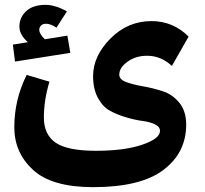

<svg xmlns="http://www.w3.org/2000/svg" viewBox="-20 -654 847 792"><path d="M42 -400 33 -470 95 -480Q60 -511 60 -544Q60 -582 88 -608Q116 -634 168 -634Q208 -634 256 -607L213 -540Q188 -556 170 -556Q156 -556 149 -548.5Q142 -541 142 -531Q142 -514 165 -492L258 -507L270 -436ZM472 -346Q472 -326 500.5 -315.5Q529 -305 569.5 -298Q610 -291 650.5 -278Q691 -265 719.5 -230.5Q748 -196 748 -140Q748 -24 654 47Q560 118 364 118Q194 118 116.5 47Q39 -24 39 -129Q39 -243 90 -345L184 -317Q161 -241 161 -169Q161 -99 209.5 -65.5Q258 -32 376 -32Q493 -32 566.5 -57Q640 -82 640 -114Q640 -131 619.5 -141Q599 -151 568.5 -155Q538 -159 502 -169.5Q466 -180 435.5 -196Q405 -212 384.5 -249Q364 -286 364 -340Q364 -423 435.5 -495Q507 -567 605 -567Q694 -567 758 -503L689 -382Q644 -424 587 -424Q540 -424 506 -399.5Q472 -375 472 -346Z"/></svg>

Font: FiraGO
Style: Bold
Weight: 700
Designer: bBox Type
Foundry: bBox Type GmbH
Version: Version 1.001;PS 001.001;hotconv 1.0.88;makeotf.lib2.5.64775